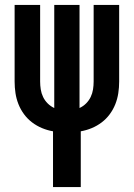

<svg xmlns="http://www.w3.org/2000/svg" viewBox="-20 -755 540 775"><path d="M194 0V-225Q171 -229 149.5 -238Q128 -247 109.5 -261Q91 -275 77 -294Q63 -313 54.5 -334.5Q46 -356 42.5 -379Q39 -402 39 -426V-735H142V-426Q142 -410 144.5 -394Q147 -378 154 -363.5Q161 -349 172.5 -337.5Q184 -326 199 -319V-735H301V-319Q316 -326 327.5 -337.5Q339 -349 346 -363.5Q353 -378 355.5 -394Q358 -410 358 -426V-735H461V-426Q461 -402 457.5 -379Q454 -356 445.5 -334.5Q437 -313 423 -294Q409 -275 390.5 -261Q372 -247 350.5 -238Q329 -229 306 -225V0Z"/></svg>

Font: Iosevka Algr
Style: Bold
Weight: 700
Monospace: yes
Designer: Belleve Invis
Foundry: Belleve Invis
Version: Version 26.0.2; ttfautohint (v1.8.3)